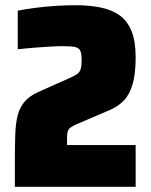

<svg xmlns="http://www.w3.org/2000/svg" viewBox="-20 -716 578 736"><path d="M37 0V-98Q37 -158 38.5 -201Q40 -244 48 -274.5Q56 -305 74.5 -326.5Q93 -348 126 -363L247 -417Q266 -425 276 -432.5Q286 -440 289.5 -452Q293 -464 293 -487Q293 -511 287.5 -522Q282 -533 266.5 -536Q251 -539 219 -539Q200 -539 173.5 -537.5Q147 -536 115 -533.5Q83 -531 48 -527V-675Q78 -681 116 -686Q154 -691 194 -693.5Q234 -696 269 -696Q324 -696 367 -687Q410 -678 439.5 -656.5Q469 -635 484.5 -596Q500 -557 500 -497Q500 -433 488.5 -393.5Q477 -354 455.5 -331.5Q434 -309 405 -296L272 -239Q259 -233 251 -227.5Q243 -222 240 -213.5Q237 -205 237 -188V-160H500V0Z"/></svg>

Font: Saira SemiCondensed Black
Style: Regular
Weight: 900
Width: 4
Designer: Hector Gatti with collaboration of the Omnibus-Type team
Foundry: Omnibus-Type
Version: Version 1.101